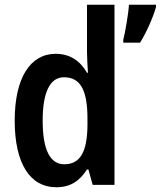

<svg xmlns="http://www.w3.org/2000/svg" viewBox="-20 -780 678 810"><path d="M217 10C278 10 316 -17 347 -65H353L371 0H463V-760H347V-563C347 -539 349 -506 351 -473H347C318 -524 274 -553 215 -553C108 -553 42 -452 42 -271C42 -90 107 10 217 10ZM638 -750V-760H524C522 -723 508 -642 500 -612V-600H571C597 -642 625 -704 638 -750ZM251 -87C191 -87 160 -149 160 -271C160 -389 190 -454 250 -454C321 -454 349 -397 349 -279V-252C348 -140 319 -87 251 -87Z"/></svg>

Font: Noto Sans Lao UI Cond SemBd
Style: Regular
Weight: 600
Width: 3
Designer: Monotype Design Team
Foundry: Monotype Imaging Inc.
Version: Version 2.000